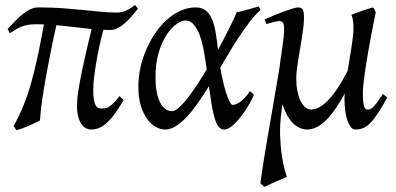

<svg xmlns="http://www.w3.org/2000/svg" viewBox="-20 -486 1547 750"><path d="M335.9 20Q327.1 20 317.4 15.6Q307.6 11.2 299.6 0.7Q291.5 -9.8 286.1 -28.1Q280.8 -46.4 280.8 -74.2Q280.8 -88.4 283 -108.9Q285.2 -129.4 291.3 -163.3Q297.4 -197.3 308.6 -247.8Q319.8 -298.3 337.9 -372.6Q303.7 -376 270.8 -380.1Q237.8 -384.3 200.2 -387.7Q189.9 -342.8 179.7 -292Q169.4 -241.2 160.4 -191.4Q151.4 -141.6 144.8 -95.9Q138.2 -50.3 136.2 -16.1Q129.4 -11.7 118.2 -6.3Q106.9 -1 94.2 4.6Q81.5 10.3 68.1 15.1Q54.7 20 43.9 22.9Q43 21 40.3 16.8Q37.6 12.7 35.6 9.5Q33.7 6.3 33.2 5.9Q45.9 -16.6 56.6 -39.3Q67.4 -62 77.1 -87.6Q86.9 -113.3 95.9 -142.8Q105 -172.4 114 -208.7Q123 -245.1 132.3 -290Q141.6 -335 151.9 -390.6Q143.6 -391.1 134.8 -391.1H117.2Q102.5 -391.1 90.6 -389.2Q78.6 -387.2 67.1 -383.1Q55.7 -378.9 43.9 -372.1Q32.2 -365.2 18.1 -356L9.8 -373Q25.4 -389.6 40.5 -405Q55.7 -420.4 70.3 -431.9Q85 -443.4 99.6 -450.2Q114.3 -457 128.9 -457Q181.6 -457 224.6 -453.9Q267.6 -450.7 304.4 -447Q341.3 -443.4 373.5 -440.2Q405.8 -437 437 -437Q456.5 -437 474.4 -445.6Q492.2 -454.1 507.8 -466.3L519 -452.1Q506.8 -436.5 493.7 -421.6Q480.5 -406.7 467 -395Q453.6 -383.3 439.9 -376.2Q426.3 -369.1 413.1 -369.1H397.9Q390.6 -369.1 383.8 -369.6Q375.5 -339.4 368.4 -306.4Q361.3 -273.4 356 -241.9Q350.6 -210.4 347.4 -182.9Q344.2 -155.3 344.2 -136.2Q344.2 -110.4 346.9 -95.7Q349.6 -81.1 354.2 -73.5Q358.9 -65.9 365 -64Q371.1 -62 377.9 -62Q383.8 -62 389.9 -62.7Q396 -63.5 404.1 -67.9Q412.1 -72.3 422.6 -82.3Q433.1 -92.3 446.8 -110.8L462.9 -95.2Q442.4 -59.6 425 -37.1Q407.7 -14.6 392.3 -2Q377 10.7 363.3 15.4Q349.6 20 335.9 20Z M651.9 -51.8Q662.6 -51.8 678 -64.9Q693.4 -78.1 711.2 -100.6Q729 -123 748.5 -152.6Q768.1 -182.1 787.6 -214.8Q782.7 -250.5 776.6 -284.9Q770.5 -319.3 761 -346.2Q751.5 -373 737.5 -389.4Q723.6 -405.8 703.6 -405.8Q689.5 -405.8 669.4 -391.8Q649.4 -377.9 631.1 -350.3Q612.8 -322.8 600.1 -281.5Q587.4 -240.2 587.4 -185.1Q587.4 -121.6 605 -86.7Q622.6 -51.8 651.9 -51.8ZM997.6 -446.8Q977.5 -429.2 958 -404.1Q938.5 -378.9 918.7 -349.6Q898.9 -320.3 879.4 -287.6Q859.9 -254.9 840.3 -221.7Q844.7 -196.8 850.6 -170.9Q856.4 -145 863 -124Q869.6 -103 876.5 -89.6Q883.3 -76.2 888.7 -76.2Q896.5 -76.2 906 -80.8Q915.5 -85.4 924.8 -93.3Q934.1 -101.1 942.1 -110.6Q950.2 -120.1 955.6 -129.9Q961.9 -126 964.8 -122.6Q967.8 -119.1 971.7 -115.2Q966.3 -102.5 958.3 -87.6Q950.2 -72.8 940.4 -57.9Q930.7 -43 919.7 -28.8Q908.7 -14.6 897.7 -3.9Q886.7 6.8 875.7 13.4Q864.7 20 855.5 20Q843.3 20 834.5 9.5Q825.7 -1 819.1 -22.2Q812.5 -43.5 807.1 -75.2Q801.8 -106.9 795.9 -148.9Q774.4 -114.3 752.9 -83.5Q731.4 -52.7 710 -29.8Q688.5 -6.8 667.2 6.6Q646 20 624.5 20Q608.4 20 590.1 10.7Q571.8 1.5 556.4 -18.8Q541 -39.1 530.8 -71Q520.5 -103 520.5 -148.9Q520.5 -184.1 528.3 -220.5Q536.1 -256.8 550.8 -291Q565.4 -325.2 585.7 -355.5Q606 -385.7 630.9 -408.2Q655.8 -430.7 684.6 -443.8Q713.4 -457 744.6 -457Q768.6 -457 783.7 -444.8Q798.8 -432.6 808.1 -410.9Q817.4 -389.2 822.5 -358.6Q827.6 -328.1 831.5 -291.5Q844.2 -314.5 855.5 -336.2Q866.7 -357.9 876.2 -377Q885.7 -396 893.1 -411.6Q900.4 -427.2 904.8 -438Q925.8 -442.4 946.8 -448.2Q967.8 -454.1 990.7 -460.9Q993.7 -455.6 994.9 -452.9Q996.1 -450.2 997.6 -446.8Z M1492.7 -105Q1472.2 -67.4 1456.1 -43.2Q1439.9 -19 1425.8 -4.9Q1411.6 9.3 1397.7 14.6Q1383.8 20 1368.7 20Q1358.4 20 1350.3 10Q1342.3 0 1336.7 -16.4Q1331.1 -32.7 1328.4 -54.2Q1325.7 -75.7 1325.7 -99.1Q1325.7 -104 1325.9 -109.4Q1326.2 -114.7 1326.7 -120.6Q1309.6 -89.4 1292 -63.5Q1274.4 -37.6 1256.1 -19Q1237.8 -0.5 1218.8 9.8Q1199.7 20 1179.7 20Q1163.6 20 1148.9 12.9Q1134.3 5.9 1122.1 -7.1Q1109.9 -20 1100.1 -38.3Q1090.3 -56.6 1083.5 -79.1Q1082.5 -72.3 1081.5 -65.4Q1080.6 -58.6 1079.6 -50.8Q1072.8 -0.5 1074.2 43.2Q1075.7 86.9 1080.8 120.6Q1085.9 154.3 1092 176.5Q1098.1 198.7 1100.6 205.1Q1093.3 208 1081.1 213.1Q1068.8 218.3 1055.7 224.1Q1042.5 230 1030.8 235.6Q1019 241.2 1013.2 244.1L997.1 230Q1000.5 202.1 1006.1 166.5Q1011.7 130.9 1018.3 90.8Q1024.9 50.8 1032.5 8.3Q1040 -34.2 1047.1 -75.9Q1054.2 -117.7 1060.8 -156.5Q1067.4 -195.3 1072.8 -228Q1074.7 -247.1 1077.9 -266.8Q1081.1 -286.6 1083.5 -305.2Q1085.9 -323.7 1087.9 -340.8Q1089.8 -357.9 1089.8 -371.1Q1089.8 -382.3 1088.4 -388.9Q1086.9 -395.5 1084.2 -398.7Q1081.5 -401.9 1078.1 -402.8Q1074.7 -403.8 1070.8 -403.8Q1066.4 -403.8 1057.9 -401.9Q1049.3 -399.9 1041 -397.7Q1032.7 -395.5 1020.5 -392.1L1013.7 -410.2Q1034.2 -419.4 1054.9 -428Q1075.7 -436.5 1093.8 -442.9Q1111.8 -449.2 1125.2 -453.1Q1138.7 -457 1144.5 -457Q1158.2 -457 1162.8 -447.8Q1167.5 -438.5 1167.5 -416Q1167.5 -401.9 1165.3 -382.3Q1163.1 -362.8 1159.7 -341.1Q1156.2 -319.3 1152.3 -296.4Q1148.4 -273.4 1145 -252Q1141.6 -230.5 1139.4 -211.9Q1137.2 -193.4 1137.2 -180.2Q1137.2 -153.3 1141.6 -130.9Q1146 -108.4 1153.8 -92.3Q1161.6 -76.2 1172.4 -67.1Q1183.1 -58.1 1195.8 -58.1Q1225.6 -58.1 1261.5 -94.2Q1297.4 -130.4 1337.9 -209Q1341.8 -233.4 1345.9 -257.6Q1350.1 -281.7 1353.3 -303.5Q1356.4 -325.2 1358.6 -342.8Q1360.8 -360.4 1360.8 -371.1Q1360.8 -386.7 1359.1 -402.8Q1357.4 -418.9 1352.5 -428.2Q1361.3 -431.6 1371.8 -435.5Q1382.3 -439.5 1393.6 -443.4Q1404.8 -447.3 1416 -450.9Q1427.2 -454.6 1437.5 -457Q1441.4 -451.7 1443.8 -447Q1446.3 -442.4 1447.8 -438Q1444.8 -423.8 1439.9 -399.4Q1435.1 -375 1429.4 -345.5Q1423.8 -315.9 1418.2 -283.7Q1412.6 -251.5 1408 -221.2Q1403.3 -190.9 1400.4 -165.5Q1397.5 -140.1 1397.5 -124Q1397.5 -102.1 1398.9 -88.9Q1400.4 -75.7 1402.8 -68.8Q1405.3 -62 1408.4 -60.1Q1411.6 -58.1 1415.5 -58.1Q1420.4 -58.1 1425 -59.3Q1429.7 -60.5 1436.3 -66.4Q1442.9 -72.3 1452.1 -84.7Q1461.4 -97.2 1475.6 -119.1Z"/></svg>

Font: Akkhara
Style: Italic
Weight: 400
Italic angle: -7°
Designer: J. Victor Gaultney
Version: Version 1.00 June 13, 2006, initial release